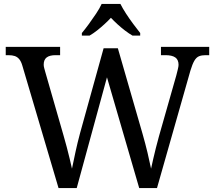

<svg xmlns="http://www.w3.org/2000/svg" viewBox="-20 -951 1087 971"><path d="M93 -619Q87 -640 77.5 -651.5Q68 -663 55 -667.5Q42 -672 22 -672H9V-714H284V-672H261Q231 -672 216 -660.5Q201 -649 201 -624Q201 -616 203.5 -607Q206 -598 209 -587L301 -267Q310 -237 317.5 -207.5Q325 -178 332 -150Q339 -122 344 -98Q352 -137 362 -183.5Q372 -230 385 -278L504 -707H576L701 -274Q715 -225 726 -179Q737 -133 744 -98Q749 -122 755 -147.5Q761 -173 768 -201.5Q775 -230 784 -262L872 -571Q875 -583 879 -599Q883 -615 883 -623Q883 -649 866.5 -660.5Q850 -672 817 -672H794V-714H1038V-672H1019Q1000 -672 986.5 -666.5Q973 -661 963 -644Q953 -627 943 -594L774 0H684L521 -560L368 0H276ZM394 -784Q410 -803 429 -829Q448 -855 466 -882Q484 -909 494 -931H589Q600 -909 617.5 -882Q635 -855 654.5 -829Q674 -803 689 -784V-771H650Q631 -782 611.5 -797Q592 -812 574 -828.5Q556 -845 541 -861Q526 -845 508 -828.5Q490 -812 471 -797Q452 -782 433 -771H394Z"/></svg>

Font: Noto Serif Thai
Style: Regular
Weight: 400
Designer: Monotype Design Team
Foundry: Monotype Imaging Inc.
Version: Version 2.001